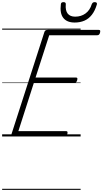

<svg xmlns="http://www.w3.org/2000/svg" viewBox="-20 -1278 959 1798"><path d="M111 0Q97 0 90.5 -5.5Q84 -11 88 -23L396 -979Q399 -988 406 -993Q413 -998 428 -998H905Q916 -998 918 -991.5Q920 -985 917 -973Q914 -960 907.5 -954Q901 -948 891 -948H441L313 -552H691Q702 -552 704 -546Q706 -540 703 -528Q699 -514 692.5 -508Q686 -502 677 -502H297L152 -50H598Q609 -50 611.5 -44Q614 -38 611 -25Q607 -12 600.5 -6Q594 0 584 0ZM679 -1067Q607 -1067 573 -1110Q539 -1153 550 -1238Q551 -1249 557 -1253.5Q563 -1258 575 -1258Q586 -1258 591.5 -1253Q597 -1248 596 -1238Q591 -1179 614 -1150.5Q637 -1122 684 -1122Q740 -1122 781 -1152Q822 -1182 839 -1238Q844 -1249 850 -1253.5Q856 -1258 867 -1258Q879 -1258 884.5 -1252.5Q890 -1247 887 -1236Q870 -1178 840.5 -1140Q811 -1102 770.5 -1084.5Q730 -1067 679 -1067ZM0 490H735V500H0ZM0 -20H735V0H0ZM0 -505H735V-500H0ZM0 -1010H735V-1000H0Z"/></svg>

Font: Playwrite AU VIC Guides
Style: Regular
Weight: 400
Designer: Veronika Burian, José Scaglione
Foundry: TypeTogether
Version: Version 1.003